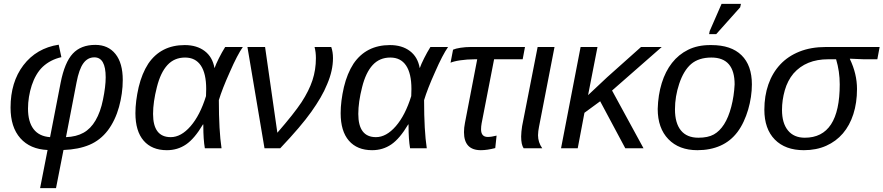

<svg xmlns="http://www.w3.org/2000/svg" viewBox="-20 -773 4606 1001"><path d="M477 -539Q544 -539 582 -491.5Q620 -444 620 -356Q620 -321 615 -285.5Q610 -250 600.5 -215.5Q591 -181 576 -149.5Q561 -118 542 -93Q503 -42 446.5 -18Q390 6 311 9L272 208H189L228 9Q137 5 86 -52.5Q35 -110 35 -212Q35 -345 102 -433Q170 -522 286 -540L300 -475Q243 -462 203 -425Q184 -407 169.5 -382Q155 -357 145.5 -328Q136 -299 131 -268Q126 -237 126 -207Q126 -138 155 -100Q184 -62 241 -58L296 -341Q317 -448 359.5 -493.5Q402 -539 477 -539ZM472 -474Q437 -474 414.5 -443Q392 -412 379 -343L324 -58Q378 -60 415.5 -81Q453 -102 478 -145Q504 -189 517 -254Q531 -322 531 -370Q531 -474 472 -474Z M943 -538Q1006 -538 1047 -507Q1088 -476 1098 -419H1099Q1105 -437 1121 -469Q1137 -501 1154 -528H1246Q1232 -508 1215 -475.5Q1198 -443 1178 -397Q1138 -308 1121 -251Q1121 -171 1124.5 -108.5Q1128 -46 1135 0H1048Q1040 -46 1040 -116V-124H1038Q994 -50 950 -20Q906 10 850 10Q772 10 729 -39.5Q686 -89 686 -183Q686 -245 703 -319Q720 -390 753 -441Q819 -538 943 -538ZM945 -473Q889 -473 853 -434Q817 -395 798 -319Q778 -241 778 -179Q778 -58 870 -58Q924 -58 973.5 -115Q1023 -172 1054 -272L1055 -309Q1055 -390 1027 -431.5Q999 -473 945 -473Z M1426 -81Q1513 -181 1552 -240Q1591 -300 1609 -354.5Q1627 -409 1627 -470Q1627 -501 1620 -528H1707Q1716 -502 1716 -470Q1716 -405 1686 -335Q1672 -300 1651 -264Q1630 -228 1603 -190Q1550 -115 1441 0H1359L1270 -528H1362Z M2013 -538Q2076 -538 2117 -507Q2158 -476 2168 -419H2169Q2175 -437 2191 -469Q2207 -501 2224 -528H2316Q2302 -508 2285 -475.5Q2268 -443 2248 -397Q2208 -308 2191 -251Q2191 -171 2194.5 -108.5Q2198 -46 2205 0H2118Q2110 -46 2110 -116V-124H2108Q2064 -50 2020 -20Q1976 10 1920 10Q1842 10 1799 -39.5Q1756 -89 1756 -183Q1756 -245 1773 -319Q1790 -390 1823 -441Q1889 -538 2013 -538ZM2015 -473Q1959 -473 1923 -434Q1887 -395 1868 -319Q1848 -241 1848 -179Q1848 -58 1940 -58Q1994 -58 2043.5 -115Q2093 -172 2124 -272L2125 -309Q2125 -390 2097 -431.5Q2069 -473 2015 -473Z M2455 -464Q2435 -464 2415.5 -462.5Q2396 -461 2379 -458.5Q2362 -456 2348.5 -452.5Q2335 -449 2329 -446L2342 -514Q2355 -520 2381 -524Q2407 -528 2434 -528H2717L2705 -464H2556L2491 -130Q2488 -113 2488 -99Q2488 -59 2523 -59Q2542 -59 2569 -66L2562 -1Q2520 10 2487 10Q2399 10 2399 -84Q2399 -107 2404 -132L2468 -464Z M2785 -68Q2785 -31 2807 0H2710Q2697 -19 2697 -61Q2697 -74 2698.5 -87.5Q2700 -101 2702 -115L2783 -528H2871L2790 -111Q2788 -100 2786.5 -89.5Q2785 -79 2785 -68Z M3240 0 3109 -245 3027 -185 2992 0H2905L3007 -528H3095L3046 -277L3145 -370L3322 -528H3430L3171 -301L3335 0Z M3900 -333Q3900 -301 3895 -267.5Q3890 -234 3880.5 -201.5Q3871 -169 3857 -139Q3843 -109 3825 -85Q3789 -37 3736 -13.5Q3683 10 3616 10Q3520 10 3464.5 -47.5Q3409 -105 3409 -205Q3411 -278 3430 -339.5Q3449 -401 3483.5 -445Q3518 -489 3567.5 -513.5Q3617 -538 3682 -538H3689Q3792 -538 3846 -485Q3900 -432 3900 -333ZM3810 -333Q3810 -473 3689 -473Q3623 -473 3583 -439Q3544 -405 3521 -336Q3499 -270 3499 -203Q3499 -131 3530 -93Q3561 -55 3621 -55Q3671 -55 3701.5 -72Q3732 -89 3755 -125Q3778 -161 3792.5 -216.5Q3807 -272 3810 -333ZM3677 -595 3680 -611 3742 -753H3843L3839 -735L3714 -595Z M4171 10Q4074 10 4019.5 -45.5Q3965 -101 3965 -201Q3965 -273 3986 -333Q4007 -393 4047.5 -436.5Q4088 -480 4148 -504Q4208 -528 4286 -528H4297H4566L4554 -464H4483L4411 -467V-465Q4448 -388 4448 -309Q4448 -237 4429 -178Q4410 -119 4374.5 -77.5Q4339 -36 4287.5 -13Q4236 10 4171 10ZM4176 -55Q4358 -55 4358 -333Q4358 -401 4339 -464H4298Q4182 -464 4117 -390Q4086 -353 4071.5 -302Q4057 -251 4057 -200Q4057 -131 4088 -93Q4119 -55 4176 -55Z"/></svg>

Font: Libra Sans Modern
Style: Italic
Weight: 400
Italic angle: -12°
Foundry: Stefan Peev, Context Ltd
Version: Version 1.000